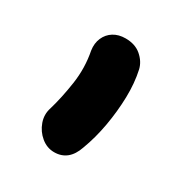

<svg xmlns="http://www.w3.org/2000/svg" viewBox="-94 -789 459 483"><g transform="rotate(30 136.0 -547.0)"><path d="M125 -378Q104 -378 87 -392Q70 -406 62.5 -427Q55 -448 62 -469Q73 -506 80 -553Q87 -600 78 -646Q75 -666 82 -682Q89 -698 103.5 -707Q118 -716 138 -716Q166 -716 183.5 -701Q201 -686 206 -666Q214 -630 213 -588.5Q212 -547 204.5 -504.5Q197 -462 183 -425Q167 -378 125 -378Z"/></g></svg>

Font: Shantell Sans Light SemiBold
Style: Regular
Weight: 600
Version: Version 1.008;[ac192a2d6]